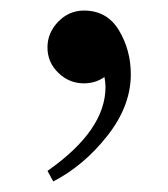

<svg xmlns="http://www.w3.org/2000/svg" viewBox="-20 -152 318 364"><path d="M81 192 70 172Q180 95 180 13Q180 4 178 -6Q161 6 139 6Q111 6 90.5 -14Q70 -34 70 -62Q70 -90 90.5 -111Q111 -132 139 -132Q183 -132 205.5 -94.5Q228 -57 228 -11Q228 49 183.5 105.5Q139 162 81 192Z"/></svg>

Font: Justus
Style: Roman
Weight: 500
Version: Version 001.001